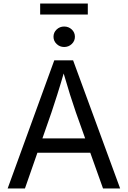

<svg xmlns="http://www.w3.org/2000/svg" viewBox="-20 -1070 726 1090"><path d="M23.4 0 288.1 -727.5H395L662.1 0H564.9L410.6 -432.6Q396.5 -472.7 377.7 -532.2Q358.9 -591.8 332 -684.1H350.6Q323.7 -590.8 304.4 -530.5Q285.2 -470.2 272.5 -432.6L121.6 0ZM157.2 -203.1V-284.2H528.8V-203.1ZM344.2 -803.2Q319.3 -803.2 301.5 -820.3Q283.7 -837.4 283.7 -861.3Q283.7 -885.7 301.5 -902.6Q319.3 -919.4 344.2 -919.4Q369.6 -919.4 387.5 -902.6Q405.3 -885.7 405.3 -861.3Q405.3 -837.4 387.5 -820.3Q369.6 -803.2 344.2 -803.2ZM478.5 -1049.8V-987.3H208V-1049.8Z"/></svg>

Font: Inter 16pt
Style: Regular
Weight: 400
Version: Version 4.001;git-66647c0bb